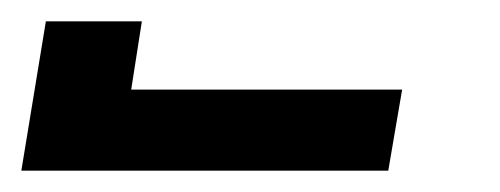

<svg xmlns="http://www.w3.org/2000/svg" viewBox="-449 -760 469 180"><path d="M-429 -600 -406 -740H-316L-326 -676H-72L-85 -600Z"/></svg>

Font: Iosevka Extended Oblique
Style: Bold
Weight: 700
Width: 7
Italic angle: -9°
Monospace: yes
Designer: Belleve Invis
Foundry: Belleve Invis
Version: Version 32.5.0; ttfautohint (v1.8.4)